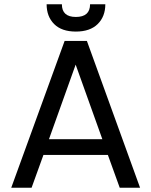

<svg xmlns="http://www.w3.org/2000/svg" viewBox="-20 -886 714 906"><path d="M545 0 489 -155H185L129 0H33L285 -693H390L641 0ZM463 -229 337 -581 211 -229ZM200 -866H272Q272 -806 338 -806Q405 -806 405 -866H477Q477 -808 441 -772.5Q405 -737 338 -737Q271 -737 235.5 -772.5Q200 -808 200 -866Z"/></svg>

Font: SVN-Poppins
Style: Regular
Weight: 400
Designer: Ninad Kale (Devanagari), Jonny Pinhorn (Latin)
Foundry: Indian Type Foundry
Version: Version 3.002 2017